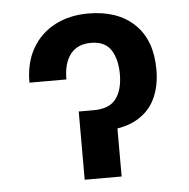

<svg xmlns="http://www.w3.org/2000/svg" viewBox="-45 -597 632 642"><g transform="rotate(-5 271.5 -276.5)"><path d="M58.1 -339.4Q58.1 -406.7 85.7 -454.3Q113.3 -502 161.9 -527.3Q210.4 -552.7 273.9 -552.7Q372.1 -552.7 428.5 -499Q484.9 -445.3 484.9 -345.7Q484.9 -290 464.4 -247.6Q443.8 -205.1 400.1 -181.4Q356.4 -157.7 287.1 -157.2H237.3V-229H264.2Q316.9 -229 339.4 -259Q361.8 -289.1 361.8 -341.3Q361.8 -391.1 341.8 -422.6Q321.8 -454.1 274.4 -454.1Q229 -454.1 205.6 -424.1Q182.1 -394 182.1 -339.4ZM213.9 -229H337.9V0H213.9Z"/></g></svg>

Font: Inter Cardless Tabular Medium
Style: Regular
Weight: 500
Designer: Rasmus Andersson
Foundry: rsms
Version: Version 4.000;git-4fc901f